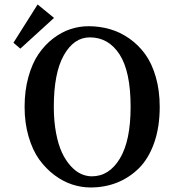

<svg xmlns="http://www.w3.org/2000/svg" viewBox="-20 -827 781 857"><path d="M40 0ZM89.8 0ZM384.3 9.8Q343.3 9.8 302.5 -3.4Q261.7 -16.6 223.1 -45.4Q184.6 -74.2 155 -115.2Q125.5 -156.2 107.7 -217Q89.8 -277.8 89.8 -350.1Q89.8 -422.4 106.7 -483.2Q123.5 -543.9 151.6 -585.2Q179.7 -626.5 216.8 -655Q253.9 -683.6 293.9 -696.8Q334 -710 375 -710Q424.8 -710 470.7 -696.8Q516.6 -683.6 557.4 -655Q598.1 -626.5 628.2 -585Q658.2 -543.5 675.5 -483.2Q692.9 -422.9 692.9 -350.1Q692.9 -259.3 668 -189Q643.1 -118.7 599.9 -75.9Q556.6 -33.2 502 -11.7Q447.3 9.8 384.3 9.8ZM380.9 -660.2Q310.1 -660.2 265.1 -580.8Q220.2 -501.5 220.2 -350.1Q220.2 -286.1 230.2 -233.4Q240.2 -180.7 256.8 -145.5Q273.4 -110.4 295.7 -85.9Q317.9 -61.5 341.6 -50.8Q365.2 -40 390.1 -40Q467.3 -40 515.1 -119.4Q563 -198.7 563 -350.1Q563 -507.8 513.7 -584Q464.4 -660.2 380.9 -660.2ZM40 -609.9ZM40 -609.9ZM147.9 -807.1 221.2 -747.1 70.8 -609.9 40 -636.2Z"/></svg>

Font: Pfennig
Style: Bold
Weight: 700
Version: Version 20120410 ; ttfautohint (v0.8)